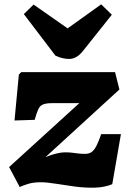

<svg xmlns="http://www.w3.org/2000/svg" viewBox="-20 -850 598 886"><path d="M78 -517H511L531 -437L190 -125Q210 -133 225.5 -137.5Q241 -142 254.5 -144.5Q268 -147 280 -147Q298 -147 311 -145.5Q324 -144 338.5 -142Q353 -140 372 -140Q390 -140 402 -148Q414 -156 424.5 -176Q435 -196 447 -231H538L498 0Q462 15 416 16Q370 17 323 10.5Q276 4 235.5 -2.5Q195 -9 169 -9Q134 -9 110 -1.5Q86 6 71 13L22 -79L346 -374H221Q193 -374 178.5 -368Q164 -362 156.5 -345.5Q149 -329 140 -297L47 -294L67 -506ZM90 -785 135 -829 292 -719 447 -830 496 -782 363 -615Q348 -596 332 -587Q316 -578 299 -578Q283 -578 267 -582Q251 -586 236 -593Z"/></svg>

Font: Literata Black
Style: Italic
Weight: 900
Italic angle: -2°
Designer: Latin by Veronika Burian and Jose Scaglione. Greek by Irene Vlachou. Cyrillic by Vera Evstafieva
Foundry: TypeTogether
Version: Version 3.002